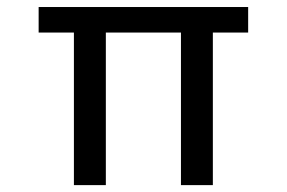

<svg xmlns="http://www.w3.org/2000/svg" viewBox="-20 -538 833 558"><path d="M505.9 -443.4H287.6V0H194.8V-443.4H92.3V-517.6H701.2V-443.4H598.6V0H505.9Z"/></svg>

Font: Proza Libre
Style: Regular
Weight: 400
Designer: Jasper de Waard
Foundry: Jasper de Waard
Version: Version 1.001; ttfautohint (v1.4.1.8-43bc)